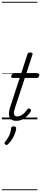

<svg xmlns="http://www.w3.org/2000/svg" viewBox="-20 -1303 449 2096"><path d="M157 16Q122 16 101.5 0Q81 -16 78 -50Q75 -84 92 -137L195 -452H116Q106 -452 103.5 -458.5Q101 -465 104 -477Q108 -489 114 -494.5Q120 -500 130 -500H211L279 -709Q282 -721 288.5 -725.5Q295 -730 309 -730Q326 -730 332 -724Q338 -718 334 -706L267 -500H395Q406 -500 408.5 -494Q411 -488 407 -476Q404 -463 397.5 -457.5Q391 -452 381 -452H251L143 -123Q127 -74 134 -53Q141 -32 168 -32Q198 -32 227.5 -54Q257 -76 279 -109Q285 -117 291.5 -119Q298 -121 308 -114Q318 -108 319 -101Q320 -94 316 -87Q300 -60 276 -36.5Q252 -13 222.5 1.5Q193 16 157 16ZM39 275Q31 269 30 261.5Q29 254 35 246Q55 221 68.5 199Q82 177 90 153Q98 129 101 99Q102 86 109.5 81Q117 76 129 76Q143 76 150 82.5Q157 89 156 101Q155 119 146 146.5Q137 174 119 205.5Q101 237 71 268Q64 276 55.5 279Q47 282 39 275ZM0 763H388V773H0ZM0 -20H388V0H0ZM0 -505H388V-500H0ZM0 -1283H388V-1273H0Z"/></svg>

Font: Playwrite NL Guides
Style: Regular
Weight: 400
Designer: Veronika Burian, José Scaglione
Foundry: TypeTogether
Version: Version 1.003